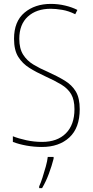

<svg xmlns="http://www.w3.org/2000/svg" viewBox="-20 -744 475 985"><path d="M389 -184Q389 -88 336 -39Q283 10 195 10Q155 10 116 3Q77 -4 46 -16V-45Q76 -33 115.5 -24.5Q155 -16 196 -16Q274 -16 318 -60Q362 -104 362 -184Q362 -232 345 -261Q328 -290 294 -310.5Q260 -331 211 -353Q167 -373 131 -395.5Q95 -418 73.5 -452.5Q52 -487 52 -545Q52 -634 105.5 -679Q159 -724 241 -724Q278 -724 314 -715.5Q350 -707 377 -693L366 -671Q332 -688 299 -693.5Q266 -699 240 -699Q167 -699 123 -659Q79 -619 79 -545Q79 -495 98.5 -464Q118 -433 151 -413Q184 -393 224 -376Q275 -353 312 -330.5Q349 -308 369 -274.5Q389 -241 389 -184ZM255 70Q246 106 231 146.5Q216 187 196 221H181V212Q189 195 198 167Q207 139 215 110Q223 81 225 61H255Z"/></svg>

Font: Noto Sans Telugu Condensed Thin
Style: Regular
Weight: 100
Width: 3
Designer: Jelle Bosma - Monotype Design Team
Foundry: Monotype Imaging Inc.
Version: Version 2.005; ttfautohint (v1.8.4.7-5d5b)